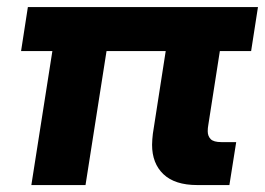

<svg xmlns="http://www.w3.org/2000/svg" viewBox="-20 -533 763 553"><path d="M548 0Q483.7 0 450.8 -31.2Q418 -62.3 418 -116Q418 -123.7 418.7 -131.8Q419.3 -140 420.3 -148L473 -487H629L580 -173.3Q579 -169.3 578.7 -164.2Q578.3 -159 578.3 -155Q578.3 -141 586.8 -132.3Q595.3 -123.7 617.7 -123.7H660.3L640.7 0ZM70.3 0 146.7 -487H302.7L226.3 0ZM40.7 -386 60.3 -512.7H723L703.3 -386Z"/></svg>

Font: MuseoModerno Thin
Style: Italic
Weight: 100
Italic angle: -9°
Designer: Pablo Cosgaya, Héctor Gatti, Marcela Romero, and the Authors of The MuseoModerno Project.
Foundry: Omnibus-Type Team
Version: Version 1.003